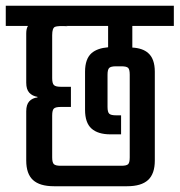

<svg xmlns="http://www.w3.org/2000/svg" viewBox="-40 -646 623 666"><path d="M-20 -626H563V-556H419V-481Q455 -479 474 -462Q497 -442 497 -397V-89Q497 -43 473.5 -21.5Q450 0 401 0H147Q98 0 74.5 -21.5Q51 -43 51 -89V-260Q51 -283 61.5 -294.5Q72 -306 90 -308V-310Q72 -313 61.5 -324.5Q51 -336 51 -359V-530Q51 -547 57 -556H-20ZM189 -556 196 -555Q161 -557 151 -553Q141 -549 141 -524V-375Q141 -357 147 -351Q153 -345 170 -345H206V-275H170Q153 -275 147 -269.5Q141 -264 141 -245V-100Q141 -82 147 -76.5Q153 -71 170 -71H381Q399 -71 404.5 -76.5Q410 -82 410 -100V-387Q410 -405 404.5 -410.5Q399 -416 381 -416H362Q345 -416 339 -410.5Q333 -405 333 -387V-275Q333 -257 339 -251.5Q345 -246 362 -246H380V-180H343Q300 -180 277.5 -200Q255 -220 255 -265V-397Q255 -442 278 -462Q298 -479 335 -482V-556Z"/></svg>

Font: Teko Light
Style: Regular
Weight: 400
Version: Version 2.000;gftools[0.9.28.dev9+g7d2139d.d20230707]